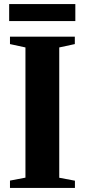

<svg xmlns="http://www.w3.org/2000/svg" viewBox="-20 -923 417 943"><path d="M105 -50.5V-690L29 -706.5V-743H347.5V-706.5L271 -690V-50L348 -35.5V0H29V-36ZM350 -903V-819.5H25V-903Z"/></svg>

Font: Merriweather 96pt ExtraBold
Style: Regular
Weight: 800
Version: Version 2.100